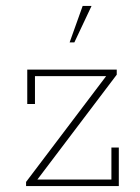

<svg xmlns="http://www.w3.org/2000/svg" viewBox="-20 -628 473 648"><path d="M68 0V-14L345 -380L352 -371H98V-277H72V-393H374V-376L97 -10L96 -22H356V-130H381V0ZM215 -485 259 -608H289L231 -485Z"/></svg>

Font: Rokkitt Thin
Style: Regular
Weight: 250
Version: Version 3.103